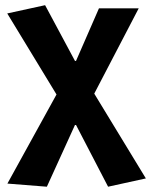

<svg xmlns="http://www.w3.org/2000/svg" viewBox="-20 -528 580 737"><path d="M159.9 188.7 8.4 176.7 196.9 -165.3 7.8 -476.4 153.1 -508.1 267.8 -294.2H271.8L359.9 -496.1H512.5L341.8 -168.6L539.9 156.9L394.9 188.7L271.8 -48.3H267.8Z"/></svg>

Font: SourceSans3VF
Style: Regular
Weight: 200
Designer: Paul D. Hunt
Foundry: Adobe
Version: Version 3.052;hotconv 1.1.0;makeotfexe 2.6.0